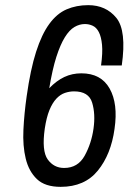

<svg xmlns="http://www.w3.org/2000/svg" viewBox="-20 -716 499 746"><path d="M154 -216.6Q160.6 -260.3 172.1 -288.3Q183.6 -316.3 198.9 -332.6Q214.3 -349 232.2 -355Q250.1 -361 267.6 -361Q324.9 -361 338.1 -316.9Q351.3 -272.9 343.4 -216.7Q335.3 -158.7 309 -111.1Q282.7 -63.4 229.1 -63.4Q189.3 -63.4 165.4 -96.5Q141.6 -129.6 154 -216.6ZM83.6 -341.9Q74.1 -275.4 71 -212.2Q67.9 -149 80 -99.5Q92.1 -50 123.6 -20Q155 10 215.7 10Q309 10 360.3 -53.3Q411.6 -116.6 425 -215.3Q439.3 -313 405.9 -372.1Q372.6 -431.1 296.1 -431.1Q260.4 -431.1 230.1 -416.9Q199.7 -402.6 171.4 -373.3Q183.6 -446.9 198.9 -494.8Q214.3 -542.7 231.9 -571.1Q249.6 -599.6 269.3 -611.1Q289 -622.6 309.9 -622.6Q325.9 -622.6 340.3 -615.9Q354.7 -609.3 364.1 -591.2Q373.4 -573.1 376.4 -542Q379.4 -510.9 372.6 -461.6H453.1Q472.4 -597.1 432 -646.6Q391.6 -696 322.6 -696Q276.9 -696 238.9 -679.7Q201 -663.4 171.6 -623.1Q142.1 -582.9 120.2 -514.6Q98.3 -446.3 83.6 -341.9Z"/></svg>

Font: Secuela ExtLt
Style: Italic
Weight: 200
Italic angle: -8°
Designer: Fernando Haro
Foundry: deFharo
Version: Version 1.704